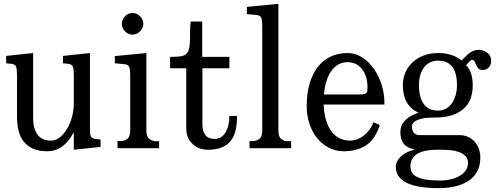

<svg xmlns="http://www.w3.org/2000/svg" viewBox="-20 -762 2557 987"><path d="M442.4 -106.4Q442.4 -91.8 442.9 -81.1Q443.4 -70.3 446.3 -63Q449.2 -55.7 456.1 -51.8Q462.9 -47.9 475.6 -46.9L497.1 -44.9V-6.8L359.4 7.8V-79.1H357.4Q306.6 15.6 222.7 15.6Q177.7 15.6 147.9 1.5Q118.2 -12.7 100.1 -36.6Q82 -60.5 74.7 -93.3Q67.4 -126 67.4 -163.1V-375Q67.4 -403.3 63 -418Q58.6 -432.6 33.2 -434.6L11.7 -436.5V-474.6L150.4 -489.3V-151.4Q150.4 -102.5 172.4 -70.8Q194.3 -39.1 243.2 -39.1Q264.6 -39.1 285.2 -54.2Q305.7 -69.3 322.3 -95.7Q338.9 -122.1 349.1 -157.2Q359.4 -192.4 359.4 -231.4V-375Q359.4 -403.3 355 -418Q350.6 -432.6 326.2 -434.6L303.7 -436.5V-474.6L442.4 -489.3Z M716.8 -639.6Q716.8 -618.2 700.2 -601.1Q683.6 -584 661.1 -584Q638.7 -584 622.6 -601.1Q606.4 -618.2 606.4 -639.6Q606.4 -661.1 622.6 -678.2Q638.7 -695.3 661.1 -695.3Q683.6 -695.3 700.2 -678.2Q716.8 -661.1 716.8 -639.6ZM732.4 -91.8Q732.4 -59.6 747.6 -47.9Q762.7 -36.1 780.3 -36.1H797.9V0H584V-37.1H602.5Q620.1 -37.1 634.8 -48.3Q649.4 -59.6 649.4 -91.8V-373Q649.4 -401.4 645 -416Q640.6 -430.7 616.2 -432.6L570.3 -436.5V-473.6L732.4 -489.3Z M1019.5 -651.4V-469.7H1159.2V-411.1H1020.5V-126Q1020.5 -47.9 1082 -47.9Q1119.1 -47.9 1139.2 -81.1Q1159.2 -114.3 1159.2 -166H1198.2V-158.2Q1198.2 -72.3 1161.1 -32.2Q1124 7.8 1049.8 7.8Q1000 7.8 968.8 -22.9Q937.5 -53.7 937.5 -100.6V-411.1H854.5V-469.7H862.3Q891.6 -469.7 910.2 -472.7Q928.7 -475.6 939 -486.3Q949.2 -497.1 953.1 -517.1Q957 -537.1 957 -572.3Q957 -581.1 957 -591.8Q957 -602.5 957.5 -613.8Q958 -625 958.5 -634.8Q959 -644.5 960.9 -651.4Z M1411.1 -91.8Q1411.1 -58.6 1425.8 -47.4Q1440.4 -36.1 1459 -36.1H1476.6V0H1262.7V-37.1H1281.2Q1298.8 -37.1 1313.5 -48.3Q1328.1 -59.6 1328.1 -91.8V-626Q1328.1 -654.3 1323.7 -668.9Q1319.3 -683.6 1294.9 -685.5L1249 -689.5V-726.6L1411.1 -742.2Z M1932.6 -119.1Q1907.2 -43 1859.9 -13.7Q1812.5 15.6 1748 15.6Q1706.1 15.6 1670.9 -2.4Q1635.7 -20.5 1610.4 -51.8Q1585 -83 1570.8 -125.5Q1556.6 -168 1556.6 -216.8Q1556.6 -279.3 1570.8 -329.6Q1585 -379.9 1611.8 -415.5Q1638.7 -451.2 1677.7 -470.2Q1716.8 -489.3 1766.6 -489.3Q1808.6 -489.3 1843.8 -465.8Q1878.9 -442.4 1903.8 -405.8Q1928.7 -369.1 1942.4 -324.2Q1956.1 -279.3 1956.1 -237.3V-224.6H1643.6Q1647.5 -136.7 1683.1 -87.9Q1718.8 -39.1 1780.3 -39.1Q1797.9 -39.1 1815.4 -45.4Q1833 -51.8 1849.1 -64Q1865.2 -76.2 1878.4 -93.8Q1891.6 -111.3 1899.4 -133.8ZM1869.1 -313.5Q1869.1 -370.1 1841.3 -406.2Q1813.5 -442.4 1766.6 -442.4Q1715.8 -442.4 1683.6 -397.5Q1651.4 -352.5 1645.5 -276.4H1821.3Q1838.9 -276.4 1848.6 -277.8Q1858.4 -279.3 1862.8 -283.2Q1867.2 -287.1 1868.2 -294.4Q1869.1 -301.8 1869.1 -313.5Z M2342.8 -67.4Q2366.2 -67.4 2385.7 -58.6Q2405.3 -49.8 2419.4 -34.2Q2433.6 -18.6 2441.4 2.4Q2449.2 23.4 2449.2 47.9Q2449.2 125 2392.1 165Q2335 205.1 2235.4 205.1Q2014.6 205.1 2014.6 94.7Q2014.6 83 2020.5 69.8Q2026.4 56.6 2038.1 44.9Q2049.8 33.2 2067.4 23.4Q2085 13.7 2109.4 7.8V4.9Q2038.1 -5.9 2038.1 -84Q2038.1 -148.4 2123 -179.7L2131.8 -182.6Q2090.8 -201.2 2070.8 -236.8Q2050.8 -272.5 2050.8 -324.2Q2050.8 -358.4 2063.5 -388.2Q2076.2 -418 2099.6 -440.4Q2123 -462.9 2156.7 -476.1Q2190.4 -489.3 2232.4 -489.3Q2305.7 -489.3 2352.5 -451.2L2381.8 -479.5Q2396.5 -494.1 2412.1 -500Q2427.7 -505.9 2441.4 -505.9Q2464.8 -505.9 2484.9 -490.7Q2504.9 -475.6 2504.9 -450.2Q2504.9 -429.7 2493.2 -416Q2481.4 -402.3 2461.9 -402.3Q2445.3 -402.3 2438.5 -410.6Q2431.6 -418.9 2427.7 -428.2Q2423.8 -437.5 2419.9 -445.8Q2416 -454.1 2406.2 -454.1Q2402.3 -454.1 2398.4 -450.2Q2394.5 -446.3 2391.6 -444.3L2376 -426.8Q2393.6 -410.2 2401.9 -383.3Q2410.2 -356.4 2410.2 -324.2Q2410.2 -239.3 2358.4 -198.7Q2306.6 -158.2 2224.6 -158.2Q2203.1 -158.2 2180.7 -156.7Q2158.2 -155.3 2139.6 -149.9Q2121.1 -144.5 2109.4 -135.3Q2097.7 -126 2097.7 -110.4Q2097.7 -90.8 2107.9 -79.1Q2118.2 -67.4 2137.7 -67.4ZM2232.4 -450.2Q2186.5 -450.2 2160.2 -416Q2133.8 -381.8 2133.8 -324.2Q2133.8 -261.7 2158.2 -227.5Q2182.6 -193.4 2232.4 -193.4Q2254.9 -193.4 2272.9 -203.6Q2291 -213.9 2303.2 -231.4Q2315.4 -249 2322.3 -272.9Q2329.1 -296.9 2329.1 -324.2Q2329.1 -450.2 2232.4 -450.2ZM2224.6 7.8Q2199.2 7.8 2175.3 11.7Q2151.4 15.6 2132.3 24.9Q2113.3 34.2 2101.6 51.3Q2089.8 68.4 2089.8 94.7Q2089.8 131.8 2126.5 148.9Q2163.1 166 2242.2 166Q2271.5 166 2297.9 159.7Q2324.2 153.3 2343.8 141.6Q2363.3 129.9 2374.5 113.3Q2385.7 96.7 2385.7 75.2Q2385.7 52.7 2372.1 39.6Q2358.4 26.4 2337.9 19Q2317.4 11.7 2293.5 9.8Q2269.5 7.8 2250 7.8Z"/></svg>

Font: Uchen
Style: Regular
Weight: 400
Designer: Christopher J. Fynn
Foundry: Christopher J. Fynn for DDC
Version: Version 1.000 preliminary